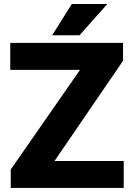

<svg xmlns="http://www.w3.org/2000/svg" viewBox="-20 -921 650 941"><path d="M586.4 -131.8V0H32.7V-90.3L372.1 -578.6H30.3V-710.9H583V-623L247.1 -131.8ZM235.4 -748 332 -901.4H505.9L369.6 -748Z"/></svg>

Font: Vazirmatn UI FD Black
Style: Regular
Weight: 900
Designer: Saber Rastikerdar
Foundry: Saber Rastikerdar
Version: Version 33.003